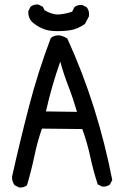

<svg xmlns="http://www.w3.org/2000/svg" viewBox="-20 -821 540 851"><path d="M64.5 9.8 44.9 0Q33.2 -15.6 33.2 -37.1Q68.4 -194.3 108.4 -348.6Q148.4 -502.9 205.1 -652.3Q220.7 -666 245.1 -664.1Q262.7 -660.2 278.3 -650.4Q346.7 -501 396.5 -342.8Q446.3 -184.6 477.5 -23.4L467.8 -3.9Q454.1 7.8 432.6 5.9L413.1 -3.9Q393.6 -63.5 379.9 -127Q366.2 -190.4 344.7 -249L166 -251Q146.5 -196.3 132.8 -130.9Q119.1 -65.4 99.6 0Q85.9 11.7 64.5 9.8ZM321.3 -325.2Q303.7 -385.7 283.2 -438.5Q262.7 -491.2 247.1 -547.9Q228.5 -495.1 212.9 -441.4Q197.3 -387.7 183.6 -327.1ZM214.8 -683.6Q187.5 -685.5 164.1 -696.3Q140.6 -707 121.1 -724.6Q103.5 -744.1 105.5 -771.5L115.2 -791Q128.9 -802.7 150.4 -800.8L169.9 -791L177.7 -775.4Q214.8 -753.9 245.6 -757.3Q276.4 -760.7 299.8 -769.5L309.6 -789.1Q323.2 -800.8 344.7 -798.8L364.3 -789.1Q377.9 -771.5 374 -748L356.4 -714.8Q323.2 -691.4 288.1 -686.5Q252.9 -681.6 214.8 -683.6Z"/></svg>

Font: JasonHandwriting1
Style: Regular
Weight: 400
Version: Version 1.48.20